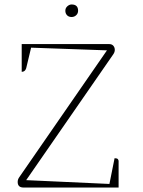

<svg xmlns="http://www.w3.org/2000/svg" viewBox="-20 -838 640 858"><path d="M85 0Q59 0 59 -25Q59 -36 66 -46L458 -613L119 -625L97 -533Q92 -517 77 -517V-641H468Q480 -641 486.5 -633.5Q493 -626 493 -615Q493 -605 486 -595L97 -33L469 -16L492 -131Q503 -131 506.5 -127Q510 -123 510 -118V0ZM300 -762Q287 -762 279.5 -770Q272 -778 272 -790Q272 -802 281 -810Q290 -818 300 -818Q329 -818 329 -790Q329 -778 320.5 -770Q312 -762 300 -762Z"/></svg>

Font: Petrona Thin
Style: Regular
Weight: 100
Designer: Ringo R. Seeber
Foundry: Ringo R. Seeber
Version: Version 2.001; ttfautohint (v1.8.3)